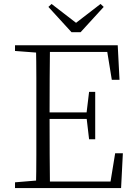

<svg xmlns="http://www.w3.org/2000/svg" viewBox="-20 -952 686 972"><path d="M241 -932 389 -818H341L489 -932L505 -917L388 -789H342L225 -917ZM56 0V-29L188 -40H198V0ZM162 0Q164 -83 164 -166Q164 -249 164 -333V-390Q164 -474 164 -557.5Q164 -641 162 -723H233Q232 -641 231.5 -556Q231 -471 231 -377V-357Q231 -255 231.5 -169Q232 -83 233 0ZM198 0V-33H569L536 -11L563 -176H602L593 0ZM198 -350V-383H436V-350ZM431 -247 418 -358V-379L431 -487H462V-247ZM56 -694V-723H198V-684H188ZM546 -548 519 -714 553 -689H198V-723H576L585 -548Z"/></svg>

Font: Noto Serif KR
Style: Regular
Weight: 200
Designer: Ryoko NISHIZUKA 西塚涼子 (kana & ideographs); Frank Grießhammer (Latin, Greek & Cyrillic); Wenlong ZHANG 张文龙 (bopomofo); San
Foundry: Adobe
Version: Version 2.001;hotconv 1.1.0;makeotfexe 2.6.0